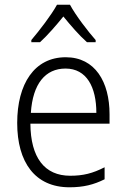

<svg xmlns="http://www.w3.org/2000/svg" viewBox="-20 -785 536 815"><path d="M277 -765H222C198 -721 147 -655 113 -615V-606H150C182 -635 219 -678 249 -715C280 -677 316 -635 349 -606H386V-615C354 -651 301 -720 277 -765ZM259 -542C126 -542 53 -429 53 -263C53 -97 128 10 275 10C334 10 378 -1 424 -24V-75C373 -49 333 -39 278 -39C169 -39 110 -116 109 -260H445V-300C445 -437 384 -542 259 -542ZM258 -494C348 -494 389 -415 389 -306H111C119 -430 173 -494 258 -494Z"/></svg>

Font: Noto Sans Gujarati SemiCondensed Light
Style: Regular
Weight: 300
Width: 4
Designer: Jelle Bosma - Monotype Design Team, Universal Thirst
Foundry: Monotype Imaging Inc.
Version: Version 2.106